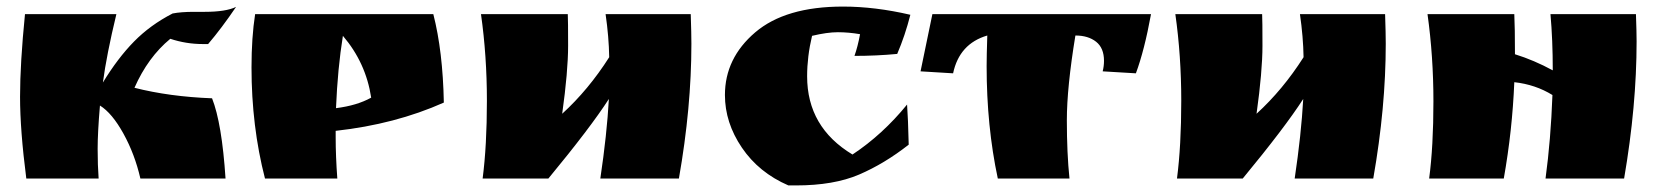

<svg xmlns="http://www.w3.org/2000/svg" viewBox="-20 -543 5039 584"><path d="M570 -507H603Q667 -507 698 -522Q654 -457 613 -409H597Q546 -409 498 -425Q430 -369 389 -276Q495 -249 625 -244Q655 -168 666 0H407Q390 -74 355.5 -136.5Q321 -199 284 -222Q277 -140 277 -90Q277 -40 280 0H60Q41 -147 41 -248.5Q41 -350 56 -500H334Q304 -376 293 -292Q338 -366 387.5 -416.5Q437 -467 505 -502Q531 -507 570 -507Z M1001 -125Q1001 -68 1006 0H786Q745 -159 745 -338Q745 -429 756 -500H1298Q1327 -387 1330 -231Q1182 -165 1001 -145ZM1002 -214Q1066 -222 1109 -246Q1093 -352 1023 -434Q1007 -335 1002 -214Z M1448 0Q1461 -100 1461 -236.5Q1461 -373 1443 -500H1707Q1708 -482 1708 -404Q1708 -326 1690 -197Q1770 -270 1833 -369Q1832 -431 1822 -500H2081Q2083 -440 2083 -410Q2083 -216 2045 0H1806Q1826 -134 1832 -242Q1776 -155 1648 0Z M2596 -439Q2561 -445 2528.5 -445Q2496 -445 2450 -434Q2435 -371 2435 -311Q2435 -156 2573 -73Q2665 -134 2739 -225Q2742 -185 2744 -103Q2670 -45 2593 -12Q2516 21 2401 21H2378Q2288 -18 2236.5 -94Q2185 -170 2185 -254Q2185 -366 2277 -444.5Q2369 -523 2544 -523Q2642 -523 2749 -498Q2733 -435 2709 -379Q2646 -373 2579 -373Q2589 -401 2596 -439Z M3251 -435Q3225 -277 3225 -177Q3225 -77 3233 0H3015Q2981 -159 2981 -342Q2981 -373 2983 -435Q2898 -410 2879 -320L2780 -326L2816 -500H3481Q3461 -390 3435 -320L3334 -326Q3338 -342 3338 -358Q3338 -397 3314 -416Q3290 -435 3251 -435Z M3560 0Q3573 -100 3573 -236.5Q3573 -373 3555 -500H3819Q3820 -482 3820 -404Q3820 -326 3802 -197Q3882 -270 3945 -369Q3944 -431 3934 -500H4193Q4195 -440 4195 -410Q4195 -216 4157 0H3918Q3938 -134 3944 -242Q3888 -155 3760 0Z M4958 -417Q4958 -221 4920 0H4681Q4697 -118 4702 -254Q4650 -286 4586 -293Q4580 -146 4554 0H4327Q4340 -98 4340 -234.5Q4340 -371 4322 -500H4586Q4588 -459 4588 -378Q4646 -360 4703 -329Q4703 -422 4696 -500H4956Q4958 -444 4958 -417Z"/></svg>

Font: Ruslan Display
Style: Regular
Weight: 400
Version: Version 1.000